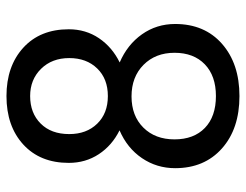

<svg xmlns="http://www.w3.org/2000/svg" viewBox="-104 -657 770 602"><g transform="rotate(-90 281.0 -356.0)"><path d="M490.2 -525.4Q490.2 -472.2 462.2 -430.7Q434.1 -389.2 386.2 -365.7Q441.9 -341.8 474.4 -295.9Q506.8 -250 506.8 -191.9Q506.8 -99.6 444.6 -44.9Q382.3 9.8 280.8 9.8Q178.2 9.8 116.5 -45.2Q54.7 -100.1 54.7 -191.9Q54.7 -249.5 86.2 -295.9Q117.7 -342.3 173.3 -366.2Q126 -389.6 98.6 -431.2Q71.3 -472.7 71.3 -525.4Q71.3 -615.2 128.9 -668Q186.5 -720.7 280.8 -720.7Q374.5 -720.7 432.4 -668Q490.2 -615.2 490.2 -525.4ZM416.5 -193.8Q416.5 -253.4 378.7 -291Q340.8 -328.6 279.8 -328.6Q218.8 -328.6 181.9 -291.5Q145 -254.4 145 -193.8Q145 -133.3 180.9 -98.6Q216.8 -64 280.8 -64Q344.2 -64 380.4 -98.9Q416.5 -133.8 416.5 -193.8ZM280.8 -646.5Q227.5 -646.5 194.6 -613.5Q161.6 -580.6 161.6 -523.9Q161.6 -469.7 194.1 -436.3Q226.6 -402.8 280.8 -402.8Q335 -402.8 367.4 -436.3Q399.9 -469.7 399.9 -523.9Q399.9 -578.1 366.2 -612.3Q332.5 -646.5 280.8 -646.5Z"/></g></svg>

Font: TypoPRO Roboto
Style: Regular
Weight: 400
Designer: Google
Version: Version 2.136; 2016